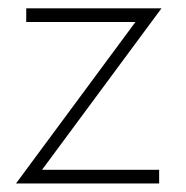

<svg xmlns="http://www.w3.org/2000/svg" viewBox="-20 -430 437 450"><path d="M41.5 -410.5H358.5L78.5 -32H353V0H17.5L297.5 -378.5H41.5Z"/></svg>

Font: League Spartan ExtraLight
Style: Regular
Weight: 200
Foundry: The League of Moveable Type
Version: Version 2.002